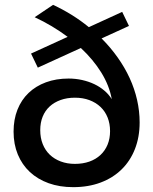

<svg xmlns="http://www.w3.org/2000/svg" viewBox="-20 -767 630 792"><path d="M108 -546 259 -615Q227.5 -638.5 193.5 -658.8Q159.5 -679 123 -696L199 -747Q280.5 -709 346.5 -655L484 -718L512 -660L399 -608.5Q436 -571.5 465.2 -530.2Q494.5 -489 514.8 -445Q535 -401 545.5 -354.8Q556 -308.5 556 -262Q556 -201.5 536.5 -152Q517 -102.5 481.2 -67.8Q445.5 -33 395 -14Q344.5 5 282 5Q226 5 180.8 -11.2Q135.5 -27.5 103.2 -57.5Q71 -87.5 53.5 -129.8Q36 -172 36 -224Q36 -274 52 -314.5Q68 -355 97.8 -383.5Q127.5 -412 169.5 -427.5Q211.5 -443 263 -443Q291.5 -443 318.5 -437Q345.5 -431 368.8 -420Q392 -409 410.5 -393.2Q429 -377.5 441 -358Q431 -414 397.8 -467.8Q364.5 -521.5 313.5 -569L136 -488ZM289 -364Q256.5 -364 230 -354.5Q203.5 -345 184.8 -327.8Q166 -310.5 156 -285.8Q146 -261 146 -230Q146 -198.5 156.2 -172.8Q166.5 -147 185.2 -129Q204 -111 230.5 -101Q257 -91 289 -91Q322 -91 348.8 -100.5Q375.5 -110 394.5 -127.8Q413.5 -145.5 423.8 -170.5Q434 -195.5 434 -226Q434 -257 423.8 -282.5Q413.5 -308 394.5 -326Q375.5 -344 348.8 -354Q322 -364 289 -364Z"/></svg>

Font: Argentum Sans
Style: Regular
Weight: 400
Designer: Julieta Ulanovsky, Owen Earl, Chris M. Simpson, Rasmus Andersson, Cristiano Sobral
Foundry: The Argentum Sans Project Authors
Version: Version 3.135; ttfautohint (v1.8.4.7-5d5b-dirty)